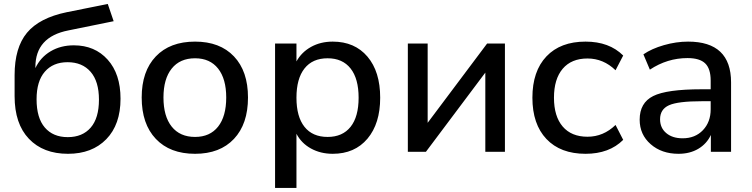

<svg xmlns="http://www.w3.org/2000/svg" viewBox="-20 -756 3745 956"><path d="M318.4 9.8Q195.3 9.8 124 -64.9Q52.7 -139.6 52.7 -277.3V-381.8Q52.7 -518.6 114.3 -592.8Q175.8 -667 312.5 -695.3L516.6 -736.3L545.9 -650.4L320.3 -604.5Q156.2 -572.3 156.2 -421.9V-417Q181.6 -470.7 231.9 -500.5Q282.2 -530.3 347.7 -530.3Q452.1 -530.3 516.1 -459Q580.1 -387.7 580.1 -264.6Q580.1 -135.7 509.3 -63Q438.5 9.8 318.4 9.8ZM162.1 -261.7Q162.1 -168.9 203.1 -121.1Q244.1 -73.2 317.4 -73.2Q390.6 -73.2 431.6 -120.6Q472.7 -168 472.7 -259.8Q472.7 -350.6 431.2 -398.4Q389.6 -446.3 316.4 -446.3Q244.1 -446.3 203.1 -398.9Q162.1 -351.6 162.1 -261.7Z M951.2 9.8Q826.2 9.8 755.9 -64.5Q685.5 -138.7 685.5 -270.5Q685.5 -401.4 755.9 -475.1Q826.2 -548.8 951.2 -548.8Q1075.2 -548.8 1145 -475.1Q1214.8 -401.4 1214.8 -270.5Q1214.8 -138.7 1145 -64.5Q1075.2 9.8 951.2 9.8ZM793.9 -270.5Q793.9 -176.8 835 -125.5Q876 -74.2 951.2 -74.2Q1025.4 -74.2 1065.9 -125.5Q1106.4 -176.8 1106.4 -270.5Q1106.4 -363.3 1065.9 -414.6Q1025.4 -465.8 951.2 -465.8Q876 -465.8 835 -414.6Q793.9 -363.3 793.9 -270.5Z M1636.7 -548.8Q1746.1 -548.8 1809.6 -474.1Q1873 -399.4 1873 -269.5Q1873 -140.6 1809.6 -65.4Q1746.1 9.8 1636.7 9.8Q1576.2 9.8 1528.3 -16.6Q1480.5 -43 1456.1 -89.8V179.7H1349.6V-539.1H1456.1V-450.2Q1481.4 -496.1 1528.8 -522.5Q1576.2 -548.8 1636.7 -548.8ZM1611.3 -74.2Q1685.5 -74.2 1725.6 -124.5Q1765.6 -174.8 1765.6 -269.5Q1765.6 -364.3 1725.6 -415Q1685.5 -465.8 1611.3 -465.8Q1536.1 -465.8 1496.1 -415Q1456.1 -364.3 1456.1 -269.5Q1456.1 -174.8 1496.1 -124.5Q1536.1 -74.2 1611.3 -74.2Z M2010.7 0V-539.1H2109.4V-144.5L2405.3 -539.1H2494.1V0H2396.5V-394.5L2100.6 0Z M2895.5 9.8Q2770.5 9.8 2700.7 -64Q2630.9 -137.7 2630.9 -269.5Q2630.9 -401.4 2700.7 -475.1Q2770.5 -548.8 2895.5 -548.8Q3013.7 -548.8 3083 -479.5L3044.9 -406.2Q2984.4 -464.8 2905.3 -464.8Q2825.2 -464.8 2781.7 -413.6Q2738.3 -362.3 2738.3 -269.5Q2738.3 -176.8 2781.7 -126Q2825.2 -75.2 2905.3 -75.2Q2984.4 -75.2 3044.9 -133.8L3083 -59.6Q3013.7 9.8 2895.5 9.8Z M3358.4 9.8Q3274.4 9.8 3219.7 -38.1Q3165 -85.9 3165 -160.2Q3165 -244.1 3232.4 -277.8Q3299.8 -311.5 3473.6 -311.5H3518.6V-354.5Q3518.6 -414.1 3491.2 -440.4Q3463.9 -466.8 3403.3 -466.8Q3302.7 -466.8 3215.8 -409.2L3183.6 -485.4Q3224.6 -513.7 3285.6 -531.2Q3346.7 -548.8 3406.2 -548.8Q3620.1 -548.8 3620.1 -345.7V0H3519.5V-84Q3499 -40 3457 -15.1Q3415 9.8 3358.4 9.8ZM3266.6 -162.1Q3266.6 -119.1 3297.4 -93.3Q3328.1 -67.4 3378.9 -67.4Q3441.4 -67.4 3480 -107.9Q3518.6 -148.4 3518.6 -211.9V-252H3474.6Q3355.5 -252 3311 -231.9Q3266.6 -211.9 3266.6 -162.1Z"/></svg>

Font: Min Sans Medium
Style: Regular
Weight: 500
Designer: Jinseong-Kim, NotoSansCJK, Nunito
Foundry: Jinseong-Kim
Version: Version 1.400;Glyphs 3.1.2 (3151)